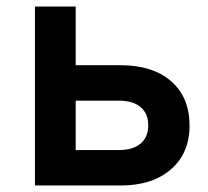

<svg xmlns="http://www.w3.org/2000/svg" viewBox="-20 -570 640 590"><path d="M87.4 0V-550H212.6V-369.6H350.2Q449.7 -369.6 506.1 -320.2Q562.5 -270.8 562.5 -183.9Q562.5 -99.4 505.4 -49.7Q448.2 0 350.8 0ZM212.6 -108.9H344.9Q388.8 -108.9 412.2 -128.9Q435.6 -148.9 435.6 -184.8Q435.6 -220.8 412.3 -240.7Q389 -260.7 345 -260.7H212.6Z"/></svg>

Font: Pitagon Sans Mono
Style: Regular
Weight: 400
Monospace: yes
Designer: Travis Tran
Foundry: Pitagon
Version: Version 1.001;gftools[0.9.26]